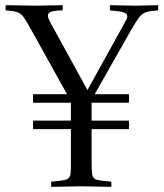

<svg xmlns="http://www.w3.org/2000/svg" viewBox="-20 -721 632 742"><path d="M485 -602 346 -357H478Q480 -342 478 -324H334V-255H478Q480 -240 478 -222H334V-86Q334 -56 337.5 -42.5Q341 -29 357 -25.5Q373 -22 410 -19Q411 -9 410 1Q395 1 373 0.5Q351 0 329.5 -0.5Q308 -1 294 -1Q280 -1 258.5 -0.5Q237 0 215 0.5Q193 1 178 1Q177 -9 178 -19Q215 -22 230.5 -25.5Q246 -29 250 -40Q254 -51 254 -77V-222H108Q107 -240 108 -255H254V-324H108Q107 -342 108 -357H239L100 -607Q82 -640 71.5 -654.5Q61 -669 46.5 -674Q32 -679 2 -681Q1 -691 2 -701Q28 -701 58.5 -700Q89 -699 116 -699Q139 -699 167.5 -700Q196 -701 222 -701Q223 -691 222 -681Q190 -680 177.5 -675.5Q165 -671 165 -660Q165 -651 179 -626L318 -373L458 -626Q465 -638 468.5 -645.5Q472 -653 472 -658Q472 -669 456.5 -673.5Q441 -678 405 -681Q404 -691 405 -701Q423 -701 453 -700Q483 -699 501 -699Q524 -699 546.5 -700Q569 -701 591 -701Q592 -691 591 -681Q561 -679 545 -674Q529 -669 517 -653Q505 -637 485 -602Z"/></svg>

Font: Castoro Titling
Style: Regular
Weight: 400
Version: Version 2.04